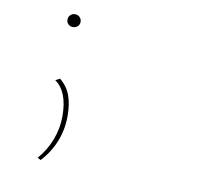

<svg xmlns="http://www.w3.org/2000/svg" viewBox="-62 -408 725 648"><g transform="rotate(10 300.0 -84.5)"><path d="M123 -315Q123 -324 129.5 -330.5Q136 -337 145 -337Q155 -337 161.5 -330.5Q168 -324 168 -315Q168 -305 161.5 -299Q155 -293 145 -293Q136 -293 129.5 -299Q123 -305 123 -315ZM105 162Q133 130 148 90.5Q163 51 163 10Q163 -75 118 -106L133 -114Q159 -93 169.5 -63.5Q180 -34 180 6Q180 52 163.5 93.5Q147 135 116 168Z"/></g></svg>

Font: Ysabeau SC Thin
Style: Regular
Weight: 200
Designer: Christian Thalmann (Catharsis Fonts)
Version: Version 0.003